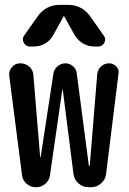

<svg xmlns="http://www.w3.org/2000/svg" viewBox="-20 -785 540 805"><path d="M72.3 -50.8 18.6 -468.8Q16.6 -488.3 30.3 -503.9Q43.9 -519.5 64.5 -519.5Q86.9 -519.5 103 -505.4Q119.1 -491.2 120.1 -468.8L148.4 -126Q148.4 -125 149.4 -125Q150.4 -125 150.4 -126L204.1 -477.5Q207 -495.1 221.7 -507.3Q236.3 -519.5 253.9 -519.5Q271.5 -519.5 285.6 -507.8Q299.8 -496.1 301.8 -477.5L352.5 -90.8Q352.5 -89.8 354.5 -89.8Q356.4 -89.8 356.4 -90.8L387.7 -474.6Q389.6 -493.2 403.8 -506.3Q418 -519.5 437.5 -519.5Q455.1 -519.5 467.8 -506.3Q480.5 -493.2 476.6 -474.6L424.8 -55.7Q421.9 -31.2 403.3 -15.6Q384.8 0 361.3 0H351.6Q327.1 0 309.1 -16.1Q291 -32.2 288.1 -55.7L243.2 -408.2Q243.2 -409.2 242.2 -409.2Q241.2 -409.2 241.2 -408.2L189.5 -50.8Q186.5 -28.3 169.9 -14.2Q153.3 0 130.9 0Q108.4 0 91.8 -14.2Q75.2 -28.3 72.3 -50.8ZM265.6 -764.6Q322.3 -764.6 356.4 -718.8L415 -635.7Q425.8 -622.1 417.5 -606Q409.2 -589.8 390.6 -589.8H376Q349.6 -589.8 327.1 -603.5Q304.7 -617.2 292 -639.6L249 -716.8Q249 -717.8 248 -717.8Q247.1 -717.8 247.1 -716.8L204.1 -639.6Q192.4 -616.2 169.9 -603Q147.5 -589.8 120.1 -589.8H105.5Q87.9 -589.8 79.6 -606Q71.3 -622.1 81.1 -635.7L139.6 -718.8Q173.8 -764.6 230.5 -764.6Z"/></svg>

Font: Rounded Mgen+ 1mn medium
Style: Regular
Weight: 500
Designer: [Source Han Sans]
Ryoko NISHIZUKA  (kana & ideographs); Paul D. Hunt (Latin, Greek & Cyrillic); Wenlong ZHANG  (bopomofo
Version: Version 1.059.20150602